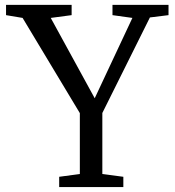

<svg xmlns="http://www.w3.org/2000/svg" viewBox="-20 -756 706 776"><path d="M4.4 -736.3H269.5V-694.8L185.1 -683.6L362.8 -358.9L515.1 -683.6L434.6 -694.8V-736.3H661.1V-694.8L585.9 -685.5L393.6 -299.3V-52.7L478.5 -41.5V0H219.2V-41.5L302.7 -52.7V-298.8L71.3 -683.6L4.4 -694.8Z"/></svg>

Font: Habibi
Style: Regular
Weight: 400
Designer: Magnus Gaarde
Foundry: Magnus Gaarde
Version: Version 1.001